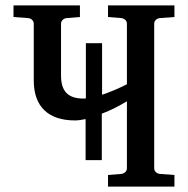

<svg xmlns="http://www.w3.org/2000/svg" viewBox="-20 -691 697 711"><path d="M450 -315V-68C450 -56 440 -48 429 -47L380 -43V0H626V-43L572 -47C561 -48 551 -56 551 -68V-603C551 -615 561 -623 572 -624L626 -628V-671H380V-628L429 -624C440 -623 450 -615 450 -603V-379C425 -366 388 -350 358 -340V-531H298V-327C296 -326 294 -326 293 -326H289C232 -326 206 -353 206 -411V-603C206 -615 216 -623 227 -624L276 -628V-671H30V-628L84 -624C95 -623 105 -615 105 -603V-393C105 -294 161 -245 258 -245C269 -245 282 -247 297 -250V-98H357V-270C389 -282 422 -299 448 -315Z"/></svg>

Font: Veleka
Style: Regular
Weight: 400
Designer: Stefan Peev, Context Ltd, 2016; SIL International, 1997-2014.
Foundry: Stefan Peev, Context Ltd, 2016
Version: Version 1.000